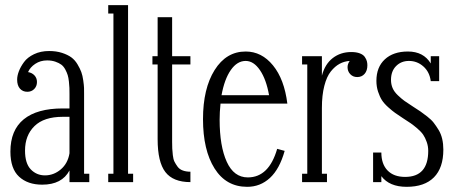

<svg xmlns="http://www.w3.org/2000/svg" viewBox="-20 -700 1747 738"><path d="M303.2 -338.9V-32.2H323.2V0H247.1V-44.9Q218.3 9.8 142.1 9.8Q86.4 9.8 53.2 -21Q20 -51.8 20 -117.2Q20 -199.7 71.3 -241.5Q122.6 -283.2 221.2 -283.2H247.1V-338.9Q247.1 -354 246.8 -362.3Q246.6 -370.6 244.9 -386.2Q243.2 -401.9 240.2 -411.4Q237.3 -420.9 231 -432.9Q224.6 -444.8 215.8 -451.4Q207 -458 192.9 -462.9Q178.7 -467.8 161.1 -467.8Q135.3 -467.8 115.5 -454.6Q95.7 -441.4 87.9 -422.9Q103 -420.4 112.5 -410.2Q122.1 -399.9 122.1 -384.8Q122.1 -368.7 111.6 -357.9Q101.1 -347.2 85 -347.2Q67.4 -347.2 56.6 -359.4Q45.9 -371.6 45.9 -394Q45.9 -408.7 52.5 -426Q59.1 -443.4 72.3 -461.4Q85.4 -479.5 110.8 -491.7Q136.2 -503.9 168.9 -503.9Q196.3 -503.9 218.3 -496.8Q240.2 -489.7 254.2 -479.5Q268.1 -469.2 277.8 -452.9Q287.6 -436.5 292.5 -423.1Q297.4 -409.7 300 -390.9Q302.7 -372.1 303 -362.5Q303.2 -353 303.2 -338.9ZM152.8 -25.9Q186.5 -25.9 213.6 -48.8Q240.7 -71.8 247.1 -110.8V-251H221.2Q148.9 -251 112.5 -215.3Q76.2 -179.7 76.2 -121.1Q76.2 -71.8 98.4 -48.8Q120.6 -25.9 152.8 -25.9Z M491.7 0H396V-32.2H416V-647.9H396V-680.2H472.2V-32.2H491.7Z M711.9 -483.9V-452.1H641.6V-154.8Q641.6 -138.2 642.1 -128.9Q642.6 -119.6 644.3 -103.8Q646 -87.9 650.6 -78.6Q655.3 -69.3 662.6 -59.3Q669.9 -49.3 682.6 -44.7Q695.3 -40 711.9 -40V0Q645.5 0 615.7 -38.6Q585.9 -77.1 585.9 -165V-452.1H565.9V-483.9H585.9V-633.8H641.6V-483.9Z M932.6 -18.1Q1013.7 -18.1 1045.4 -127.9L1074.2 -120.1Q1054.7 -50.3 1017.6 -16.1Q980.5 18.1 930.2 18.1Q849.1 18.1 804.7 -52.5Q760.3 -123 760.3 -242.2Q760.3 -359.4 804.9 -430.7Q849.6 -502 924.3 -502Q985.8 -502 1029.3 -448.7Q1072.8 -395.5 1084.5 -301.8H827.6Q824.2 -268.6 824.2 -240.2Q824.2 -138.2 851.6 -78.1Q878.9 -18.1 932.6 -18.1ZM924.3 -465.8Q891.6 -465.8 867.2 -430.9Q842.8 -396 831.5 -334H1014.2Q1003.4 -395 979.2 -430.4Q955.1 -465.8 924.3 -465.8Z M1330.1 -500Q1349.6 -500 1363 -494.9Q1376.5 -489.7 1382.3 -481Q1388.2 -472.2 1390.1 -464.8Q1392.1 -457.5 1392.1 -449.2Q1392.1 -428.2 1381.3 -416Q1370.6 -403.8 1353 -403.8Q1336.9 -403.8 1326.4 -414.8Q1315.9 -425.8 1315.9 -441.9Q1315.9 -454.1 1324.2 -465.8Q1303.2 -464.4 1285.4 -454.8Q1267.6 -445.3 1251.7 -425.5Q1235.8 -405.8 1226.6 -369.9Q1217.3 -334 1217.3 -285.2V-32.2H1236.8V0H1141.1V-32.2H1161.1V-452.1H1141.1V-483.9H1217.3V-409.2Q1229 -453.6 1259 -476.8Q1289.1 -500 1330.1 -500Z M1567.9 -290Q1586.4 -278.3 1596.2 -271.5Q1606 -264.6 1622.1 -252.2Q1638.2 -239.7 1647.2 -228Q1656.2 -216.3 1665.8 -200.7Q1675.3 -185.1 1679.7 -166Q1684.1 -147 1684.1 -125Q1684.1 -54.7 1647.9 -18.3Q1611.8 18.1 1543 18.1Q1476.6 18.1 1445.8 -22.9V0H1414.1V-113.8H1445.8Q1445.8 -69.3 1469.7 -44.7Q1493.7 -20 1537.1 -20Q1626 -20 1626 -120.1Q1626 -138.2 1620.1 -154.5Q1614.3 -170.9 1606.7 -182.1Q1599.1 -193.4 1584 -206.3Q1568.8 -219.2 1558.8 -226.1Q1548.8 -232.9 1529.8 -245.1Q1509.8 -258.3 1499 -265.9Q1488.3 -273.4 1472.2 -287.8Q1456.1 -302.2 1447.8 -315.4Q1439.5 -328.6 1433.1 -347.9Q1426.8 -367.2 1426.8 -389.2Q1426.8 -441.9 1459.2 -471.9Q1491.7 -502 1547.9 -502Q1607.9 -502 1635.7 -456.1V-483.9H1668V-388.2H1635.7Q1631.3 -423.3 1607.4 -444.6Q1583.5 -465.8 1551.8 -465.8Q1522 -465.8 1502.4 -446Q1482.9 -426.3 1482.9 -393.1Q1482.9 -376 1489 -361.6Q1495.1 -347.2 1509.3 -333.7Q1523.4 -320.3 1534.9 -312Q1546.4 -303.7 1567.9 -290Z"/></svg>

Font: Margherita Light
Style: Regular
Weight: 300
Designer: James Puckett
Foundry: Dunwich Type Founders
Version: Version 1.008;hotconv 1.0.109;makeotfexe 2.5.65596